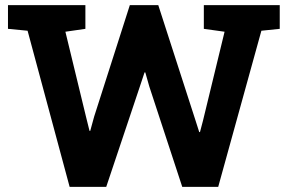

<svg xmlns="http://www.w3.org/2000/svg" viewBox="-20 -731 1125 751"><path d="M252.4 0 87.9 -610.8 11.2 -618.2V-710.9H314V-618.2L235.8 -606.9L316.4 -274.4L330.1 -219.2H333L348.1 -274.4L487.8 -710.9H599.1L745.1 -258.8L759.3 -214.4H762.2L773.9 -258.8L858.4 -606.9L777.3 -618.2V-710.9H1074.2V-618.2L1002.4 -610.8L833.5 0H692.9L564 -392.6L548.3 -447.8H545.4L526.4 -390.6L395.5 0Z"/></svg>

Font: Roboto Slab ExtraBold
Style: Regular
Weight: 800
Designer: Google
Version: Version 2.001; ttfautohint (v1.8.3)